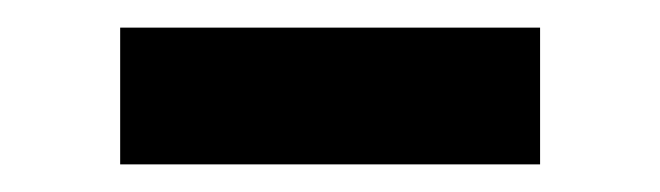

<svg xmlns="http://www.w3.org/2000/svg" viewBox="-20 -345 478 139"><path d="M67 -226V-325H371V-226Z"/></svg>

Font: Mulish ExtraLight
Style: Bold
Weight: 700
Version: Version 3.603